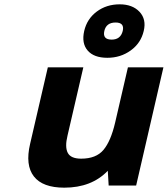

<svg xmlns="http://www.w3.org/2000/svg" viewBox="-20 -857 775 887"><path d="M292 -231Q279 -178 293 -151Q307 -124 355 -124Q424 -124 458 -164.5Q492 -205 512 -291L571 -546H735L609 0H482L478 -68Q403 10 277 10Q177 10 136.5 -42Q96 -94 119 -192L201 -546H365ZM369 -714Q382 -770 427 -803.5Q472 -837 533 -837Q592 -837 624.5 -802.5Q657 -768 644 -714Q631 -658 584 -624Q537 -590 476 -590Q414 -590 385 -623.5Q356 -657 369 -714ZM462 -714Q453 -674 496 -674Q537 -674 547 -714Q556 -753 514 -753Q471 -753 462 -714Z"/></svg>

Font: Passageway
Style: BdIt
Weight: 700
Foundry: Ascender Corporation
Version: Version 1.11